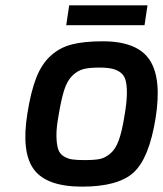

<svg xmlns="http://www.w3.org/2000/svg" viewBox="-20 -691 608 716"><path d="M227 -597 238 -671H530L519 -597ZM82 -267Q95 -349 115 -400.5Q135 -452 169 -483Q203 -514 248.5 -525.5Q294 -537 363 -537Q492 -537 538 -467.5Q584 -398 560 -249Q536 -101 478.5 -48Q421 5 286 5Q154 5 106.5 -59Q59 -123 82 -267ZM198 -258Q190 -214 190.5 -184Q191 -154 196.5 -136Q202 -118 217 -108.5Q232 -99 249.5 -96.5Q267 -94 295 -94Q332 -94 352 -98Q372 -102 391.5 -118.5Q411 -135 423 -168Q435 -201 444 -258Q452 -304 453 -335Q454 -366 449.5 -387Q445 -408 431.5 -419Q418 -430 399 -434.5Q380 -439 350 -439Q312 -439 290 -433Q268 -427 249 -408Q230 -389 219 -354Q208 -319 198 -258Z"/></svg>

Font: Exo
Style: DemiBoldItalic
Weight: 600
Designer: Natanael Gama
Version: Version 1